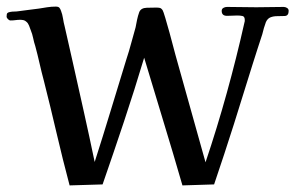

<svg xmlns="http://www.w3.org/2000/svg" viewBox="-21 -561 895 582"><path d="M854 -528Q854 -513 842 -512.5Q830 -512 819 -512Q808 -512 799 -508.5Q790 -505 785 -494Q782 -486 779 -476Q776 -466 774 -457Q767 -435 759.5 -412.5Q752 -390 745 -367Q717 -276 688 -184.5Q659 -93 628 -2L532 1Q504 -96 474.5 -192.5Q445 -289 416 -386Q387 -289 355 -193Q323 -97 290 -2L190 1Q169 -78 150.5 -157.5Q132 -237 112 -316Q105 -342 99 -368.5Q93 -395 86 -421Q82 -433 79.5 -445.5Q77 -458 72 -470Q70 -476 67 -483.5Q64 -491 59 -495Q55 -499 50 -500Q45 -501 40 -501Q33 -501 26 -500Q19 -499 11 -499Q7 -499 3 -503Q-1 -507 -1 -511Q-1 -519 1.5 -521.5Q4 -524 11 -525Q16 -526 22.5 -526Q29 -526 35 -527Q50 -529 65.5 -531Q81 -533 97 -535Q109 -537 122 -539Q135 -541 148 -541Q156 -541 159 -537.5Q162 -534 164 -528Q168 -518 170 -505Q172 -492 175 -481L199 -375Q216 -299 233 -223Q250 -147 266 -70Q291 -148 314.5 -225.5Q338 -303 362 -381Q370 -405 376.5 -429.5Q383 -454 390 -478Q392 -489 394.5 -501Q397 -513 401 -524Q406 -537 424 -537.5Q442 -538 453 -538Q459 -538 463.5 -537Q468 -536 472 -530Q474 -527 480 -507Q486 -487 493 -461.5Q500 -436 505 -416.5Q510 -397 511 -394Q534 -313 556.5 -231.5Q579 -150 602 -69Q637 -173 666.5 -279.5Q696 -386 720 -493Q721 -495 721 -500Q721 -511 714 -512.5Q707 -514 698 -514Q691 -514 683 -513.5Q675 -513 667 -513Q651 -513 651 -528Q651 -534 656 -537Q661 -540 667 -540Q689 -540 711.5 -539.5Q734 -539 756 -539Q777 -539 797.5 -539.5Q818 -540 839 -540Q844 -540 849 -537Q854 -534 854 -528Z"/></svg>

Font: Kaisei Tokumin Medium
Style: Regular
Weight: 500
Designer: Font-Kai,
Foundry: KAZUO KANAI
Version: Version 5.003